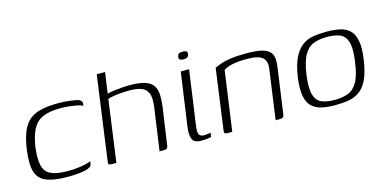

<svg xmlns="http://www.w3.org/2000/svg" viewBox="-56 -784 2148 1069"><g transform="rotate(-15 1018.0 -250.0)"><path d="M226 5Q152 5 108 -12Q64 -29 50 -73Q36 -117 47 -198Q56 -262 73 -302.5Q90 -343 117.5 -365Q145 -387 186 -396Q227 -405 284 -405Q310 -405 332 -403Q354 -401 381 -396Q395 -394 403.5 -389.5Q412 -385 415 -377Q418 -369 415 -355Q404 -361 381.5 -365.5Q359 -370 333.5 -372.5Q308 -375 287 -375Q225 -375 186.5 -358.5Q148 -342 127.5 -304Q107 -266 97 -200Q89 -135 98 -96.5Q107 -58 140.5 -42Q174 -26 238 -26Q268 -26 293.5 -29Q319 -32 339.5 -36.5Q360 -41 372 -47L369 -30Q368 -18 349.5 -10Q331 -2 299.5 1.5Q268 5 226 5Z M484 0Q469 0 466 -5Q463 -10 466 -27L532 -505H580L563 -384Q576 -389 598.5 -392Q621 -395 646.5 -397Q672 -399 693 -399Q751 -399 783.5 -387.5Q816 -376 829 -354Q842 -332 843 -301.5Q844 -271 839 -233L810 -33Q809 -18 806 -11Q803 -4 797.5 -2Q792 0 781 0H759L794 -248Q801 -299 789.5 -325.5Q778 -352 751 -361.5Q724 -371 683 -371Q666 -371 642 -369.5Q618 -368 595.5 -364.5Q573 -361 559 -356L510 0Z M999 3Q958 3 948 -21.5Q938 -46 944 -90L988 -399H1036L993 -94Q986 -51 993 -36.5Q1000 -22 1024 -22Q1031 -22 1044 -24Q1057 -26 1060 -27L1057 -3Q1053 -2 1045 -0.5Q1037 1 1025.5 2Q1014 3 999 3ZM1021 -460Q1009 -460 1001.5 -464Q994 -468 995 -481Q997 -495 1005 -499Q1013 -503 1026 -503Q1039 -503 1046.5 -499Q1054 -495 1052 -481Q1049 -468 1041 -464Q1033 -460 1021 -460Z M1149 0Q1129 0 1133 -19L1181 -369Q1197 -376 1219 -384Q1241 -392 1276.5 -397Q1312 -402 1368 -402Q1419 -402 1450.5 -395Q1482 -388 1497.5 -373Q1513 -358 1516 -335Q1519 -312 1514 -280L1478 -23Q1477 -15 1474.5 -9.5Q1472 -4 1466.5 -2Q1461 0 1452 0H1428L1468 -288Q1474 -330 1450 -350.5Q1426 -371 1361 -371Q1313 -371 1278 -364Q1243 -357 1226 -343L1178 0Z M1771 5Q1729 5 1695.5 -2Q1662 -9 1639 -29.5Q1616 -50 1608 -91Q1600 -132 1609 -199Q1619 -267 1639 -308Q1659 -349 1687 -370Q1715 -391 1750.5 -397Q1786 -403 1828 -403Q1870 -403 1904 -396Q1938 -389 1960 -368.5Q1982 -348 1990.5 -307.5Q1999 -267 1989 -199Q1979 -130 1960 -89Q1941 -48 1912.5 -27.5Q1884 -7 1848.5 -1Q1813 5 1771 5ZM1775 -24Q1819 -24 1852 -36Q1885 -48 1907 -85.5Q1929 -123 1939 -199Q1950 -275 1938.5 -312.5Q1927 -350 1897.5 -362Q1868 -374 1824 -374Q1780 -374 1747 -362Q1714 -350 1692 -312.5Q1670 -275 1659 -199Q1649 -123 1660.5 -85.5Q1672 -48 1702 -36Q1732 -24 1775 -24Z"/></g></svg>

Font: Genos Light
Style: Italic
Weight: 300
Italic angle: -8°
Designer: Robert E. Leuschke
Foundry: Robert E. Leuschke
Version: Version 1.010